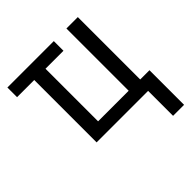

<svg xmlns="http://www.w3.org/2000/svg" viewBox="-192 -681 1012 1012"><g transform="rotate(-45 314.0 -175.5)"><path d="M609 186V-72H540V-537H455V-73H227V-465H361V-537H15V-465H143V0H527V186Z"/></g></svg>

Font: Noto Sans UI SemiCondensed
Style: Regular
Weight: 400
Width: 4
Designer: Monotype Design Team
Foundry: Monotype Imaging Inc.
Version: 1.001